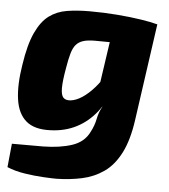

<svg xmlns="http://www.w3.org/2000/svg" viewBox="-52 -558 712 811"><g transform="rotate(5 304.0 -152.5)"><path d="M407 -495 585 -481 527 -72Q515 15 487 70Q459 125 417.5 154Q376 183 325 194Q274 205 217 206Q199 206 161.5 204Q124 202 82 195.5Q40 189 7 175L17 75Q33 75 49.5 75Q66 75 89.5 75Q113 75 150 75Q221 74 272 57Q323 40 344 -4Q359 -32 364.5 -60.5Q370 -89 384 -114L353 -126ZM296 -511Q356 -511 412.5 -506.5Q469 -502 514 -495Q559 -488 584 -481L450 -387Q418 -388 389.5 -388.5Q361 -389 328 -389Q298 -389 279 -383Q260 -377 248.5 -363.5Q237 -350 230 -325.5Q223 -301 217 -264Q207 -208 207 -178Q207 -148 217 -137.5Q227 -127 248 -129Q272 -132 297.5 -149Q323 -166 348 -194.5Q373 -223 393 -259L423 -207Q406 -142 370 -95.5Q334 -49 284.5 -23.5Q235 2 174 4Q106 7 70.5 -23.5Q35 -54 26.5 -114.5Q18 -175 32 -261Q45 -348 68.5 -398.5Q92 -449 124.5 -473Q157 -497 200 -504Q243 -511 296 -511Z"/></g></svg>

Font: Exo 2 ExtraBold
Style: Italic
Weight: 800
Italic angle: -8°
Designer: Natanael Gama
Foundry: Natanael Gama
Version: Version 2.010